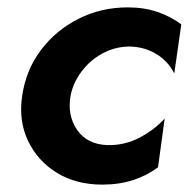

<svg xmlns="http://www.w3.org/2000/svg" viewBox="-20 -490 513 520"><path d="M171 -230Q162 -177 189 -138Q216 -99 271 -97Q318 -96 358.5 -117.5Q399 -139 426 -169L408 -37Q379 -15 341 -2.5Q303 10 257 10Q186 10 134 -22Q82 -54 56 -108.5Q30 -163 40 -230Q50 -300 90.5 -354Q131 -408 192.5 -439Q254 -470 326 -470Q371 -470 407 -457.5Q443 -445 471 -424L452 -291Q435 -325 402 -344.5Q369 -364 328 -364Q290 -363 257 -345Q224 -327 201 -296.5Q178 -266 171 -230Z"/></svg>

Font: Von Semi
Style: Italic
Weight: 600
Version: Version 4.000; ttfautohint (v1.8.4.7-5d5b)